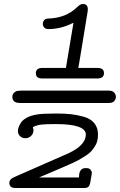

<svg xmlns="http://www.w3.org/2000/svg" viewBox="-20 -722 602 964"><path d="M27 197Q27 177 52 167L325 47Q410 7 411 -46Q411 -99 261 -99Q209 -99 187.5 -96.5Q166 -94 145 -84Q145 -82 146 -79Q147 -76 147.5 -73.5Q148 -71 148 -69Q148 -51 136 -39.5Q124 -28 107 -28Q92 -28 81 -38Q70 -48 70 -64Q70 -72 73 -81.5Q76 -91 84.5 -105Q93 -119 113.5 -130.5Q134 -142 164 -147Q191 -152 261 -152H266Q306 -152 337 -148.5Q368 -145 401.5 -135.5Q435 -126 453.5 -103.5Q472 -81 472 -47Q472 -30 468.5 -15Q465 0 456 13.5Q447 27 438.5 37Q430 47 411.5 59Q393 71 379 79Q365 87 337.5 99.5Q310 112 291 120Q272 128 236 143.5Q200 159 176 169H376Q377 168 377.5 155.5Q378 143 385.5 132.5Q393 122 411 122H413Q428 122 434.5 130Q441 138 441 146Q441 151 435 184Q433 195 432.5 198.5Q432 202 428.5 209.5Q425 217 418.5 219.5Q412 222 401 222H58Q27 222 27 197ZM42 -236Q42 -253 58 -262Q65 -267 87 -267H526Q545 -267 553.5 -257Q562 -247 562 -236Q562 -225 554 -215Q546 -205 527 -205H80Q42 -205 42 -236ZM160 -354Q160 -381 193 -381H311L349 -608Q287 -576 223 -576Q210 -576 202.5 -583.5Q195 -591 195 -602Q195 -612 201.5 -620.5Q208 -629 224 -629Q311 -632 366 -685Q383 -702 396 -702Q421 -702 421 -675Q421 -668 420 -664L379 -414L373 -381H469Q502 -381 502 -355Q502 -329 471 -328H192Q160 -328 160 -354Z"/></svg>

Font: CMU Typewriter Text
Style: LightOblique
Weight: 200
Italic angle: -9.46001°
Version: Version 0.7.0